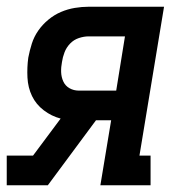

<svg xmlns="http://www.w3.org/2000/svg" viewBox="-21 -550 541 570"><path d="M-1 0V-88H77L159 -198Q132 -205 109 -222.5Q86 -240 74 -265Q62 -290 60.5 -320Q59 -350 63 -379Q67 -400 73.5 -420.5Q80 -441 92.5 -459Q105 -477 122.5 -491.5Q140 -506 160 -514.5Q180 -523 201 -526.5Q222 -530 242 -530H466L393 -88H426V0H277L309 -193H264L121 0ZM213 -281H324L350 -442H242Q228 -442 213 -437Q198 -432 187 -420.5Q176 -409 170.5 -394.5Q165 -380 163 -366Q160 -351 160.5 -336Q161 -321 167 -308Q173 -295 185.5 -288Q198 -281 213 -281Z"/></svg>

Font: Iosevka Slab Semibold
Style: Italic
Weight: 600
Italic angle: -9°
Monospace: yes
Designer: Belleve Invis
Foundry: Belleve Invis
Version: Version 11.1.1; ttfautohint (v1.8.3)